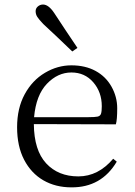

<svg xmlns="http://www.w3.org/2000/svg" viewBox="-20 -805 589 839"><path d="M54.7 -249Q54.7 -332 87.9 -393.1Q121.1 -454.1 176.3 -486.8Q231.4 -519.5 292 -519.5Q352.5 -519.5 397.5 -495.1Q442.4 -470.7 467.3 -426.3Q492.2 -381.8 492.2 -332Q492.2 -281.2 486.3 -261.7L127.9 -262.7Q128.9 -148.4 181.6 -91.3Q234.4 -34.2 322.3 -34.2Q409.2 -34.2 474.6 -111.3L490.2 -98.6Q422.9 14.6 292 13.7Q222.7 13.7 169.4 -17.1Q116.2 -47.9 85.4 -106.9Q54.7 -166 54.7 -249ZM128.9 -293H367.2Q394.5 -293 406.2 -295.4Q418 -297.9 421.4 -308.1Q424.8 -318.4 424.8 -340.8Q424.8 -402.3 387.7 -445.3Q350.6 -488.3 292 -488.3Q232.4 -488.3 185.1 -439Q137.7 -389.6 128.9 -293ZM135.7 -755.9Q135.7 -768.6 145.5 -776.9Q155.3 -785.2 168 -785.2Q192.4 -785.2 217.3 -747.6Q242.2 -710 266.6 -672.9L318.4 -595.7L295.9 -580.1Q261.7 -612.3 230.5 -642.6Q199.2 -671.9 168.9 -700.2Q150.4 -719.7 143.1 -731Q135.7 -742.2 135.7 -755.9Z"/></svg>

Font: GenEi Koburi Mincho v6
Style: Regular
Weight: 400
Designer: o_tamon (Modified)
Foundry: o_tamon / Adobe Systems Incorporated
Version: Version 6.1